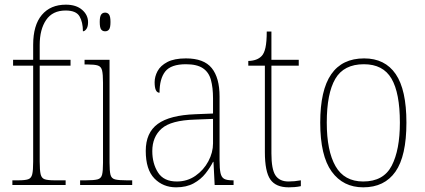

<svg xmlns="http://www.w3.org/2000/svg" viewBox="-20 -792 1819 822"><path d="M33 0V-20H59Q87 -20 100.5 -24.5Q114 -29 118 -46Q122 -63 122 -100V-511H36V-536H122V-600Q122 -684 159 -728Q196 -772 262 -772Q306 -772 331.5 -750Q357 -728 357 -697Q357 -678 350 -668Q343 -658 335 -658Q335 -697 320.5 -722Q306 -747 261 -747Q205 -747 177.5 -706.5Q150 -666 150 -600V-536H282V-511H150V-100Q150 -63 154 -46Q158 -29 171.5 -24.5Q185 -20 213 -20H261V0Z M430 -658Q419 -658 413 -666Q407 -674 407 -698Q407 -721 413 -729.5Q419 -738 430 -738Q441 -738 447 -729.5Q453 -721 453 -698Q453 -674 447 -666Q441 -658 430 -658ZM323 0V-20H348Q382 -20 397.5 -24Q413 -28 417 -44Q421 -60 421 -95V-438Q421 -474 417 -490.5Q413 -507 399 -511.5Q385 -516 356 -516H342V-536H449V-95Q449 -60 453 -44Q457 -28 472.5 -24Q488 -20 522 -20H546V0Z M734 10Q678 10 641 -28Q604 -66 604 -146Q604 -224 655.5 -261.5Q707 -299 817 -303L892 -306V-371Q892 -417 883 -450Q874 -483 848.5 -500Q823 -517 776 -517Q712 -517 687.5 -486Q663 -455 663 -395Q642 -395 642 -440Q642 -464 654.5 -487.5Q667 -511 696.5 -526.5Q726 -542 776 -542Q853 -542 886.5 -500.5Q920 -459 920 -379V-107Q920 -70 924 -51.5Q928 -33 939.5 -26.5Q951 -20 975 -20H980V0H899L894 -99H892Q880 -75 860 -49.5Q840 -24 809 -7Q778 10 734 10ZM737 -15Q782 -15 817 -39.5Q852 -64 872 -101.5Q892 -139 892 -178V-283L815 -280Q712 -277 672 -241.5Q632 -206 632 -145Q632 -92 656.5 -53.5Q681 -15 737 -15Z M1216 10Q1161 10 1137.5 -23.5Q1114 -57 1114 -141V-511H1043V-531Q1081 -532 1100 -552Q1111 -563 1116.5 -588Q1122 -613 1122 -657H1142V-536H1259V-511H1142V-135Q1142 -67 1159.5 -41Q1177 -15 1215 -15Q1241 -15 1268 -20V5Q1254 8 1241 9Q1228 10 1216 10Z M1535 10Q1449 10 1400 -57.5Q1351 -125 1351 -267Q1351 -406 1398 -474Q1445 -542 1539 -542Q1628 -542 1674 -475Q1720 -408 1720 -267Q1720 -124 1673 -57Q1626 10 1535 10ZM1535 -15Q1622 -15 1657 -82.5Q1692 -150 1692 -267Q1692 -394 1656 -455.5Q1620 -517 1538 -517Q1452 -517 1415.5 -454.5Q1379 -392 1379 -267Q1379 -146 1416.5 -80.5Q1454 -15 1535 -15Z"/></svg>

Font: Noto Serif Georgian SemiCondensed Thin
Style: Regular
Weight: 100
Width: 4
Designer: Monotype Design Team, Akaki Razmadze
Foundry: Google LLC
Version: Version 2.003; ttfautohint (v1.8.4.7-5d5b)